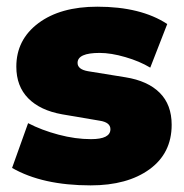

<svg xmlns="http://www.w3.org/2000/svg" viewBox="-20 -542 549 574"><path d="M251 12.2Q106.9 12.2 16.1 -40L64 -173.8Q104.5 -152.8 155 -139.4Q205.6 -126 252 -126Q310.1 -126 310.1 -155.8Q310.1 -176.3 277.8 -181.2L166 -200.2Q100.1 -211.9 64.5 -248Q28.8 -284.2 28.8 -342.8Q28.8 -423.3 94.7 -472.7Q160.6 -522 271 -522Q400.9 -522 480 -470.2L429.2 -339.8Q397.5 -358.9 354.7 -371.3Q312 -383.8 277.8 -383.8Q211.9 -383.8 211.9 -354Q211.9 -334.5 243.2 -329.1L355 -311Q421.9 -300.3 457.5 -264.6Q493.2 -229 493.2 -168.9Q493.2 -84 427 -35.9Q360.8 12.2 251 12.2Z"/></svg>

Font: Mulish ExtraBlack
Style: Regular
Weight: 1000
Designer: Vernon Adams
Foundry: Vernon Adams
Version: Version 3.603; ttfautohint (v1.8.3)